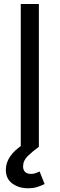

<svg xmlns="http://www.w3.org/2000/svg" viewBox="-20 -748 305 979"><path d="M178.2 -727.5V0H85.9V-727.5ZM122.6 211.9Q75.7 211.9 42.7 187.7Q9.8 163.6 9.8 117.7Q9.8 82 31.7 49.8Q53.7 17.6 96.2 -10.3L178.7 0Q145.5 24.4 121.6 47.6Q97.7 70.8 97.7 100.6Q97.7 118.2 107.7 128.4Q117.7 138.7 138.2 138.7Q151.4 138.7 162.1 134.8Q172.9 130.9 182.1 126.5L207.5 190.4Q192.9 197.8 172.1 204.8Q151.4 211.9 122.6 211.9Z"/></svg>

Font: Inter 16pt
Style: Regular
Weight: 400
Version: Version 4.001;git-66647c0bb